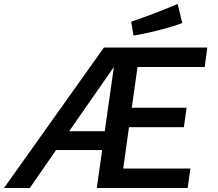

<svg xmlns="http://www.w3.org/2000/svg" viewBox="-102 -946 1096 966"><path d="M842 0 856 -98H518L547 -306H823L837 -404H561L590 -609H928L941 -707H421L-82 0H48L180 -191H412L385 0ZM425 -286H246L471 -609ZM570 -767Q670 -784 761 -812Q792 -821 815 -830L792 -926Q663 -872 558 -837Z"/></svg>

Font: Brisa Sans Medium
Style: Italic
Weight: 600
Italic angle: -8°
Designer: Dalton Maag Ltd
Foundry: Dalton Maag Ltd
Version: Version 1.101;July 10, 2019;FontCreator 11.5.0.2425 64-bit